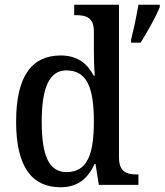

<svg xmlns="http://www.w3.org/2000/svg" viewBox="-20 -780 694 810"><path d="M236 10C309 10 351 -28 379 -88H383L397 0H564V-44H556C514 -44 482 -56 482 -115V-760H293V-716H301C341 -716 376 -707 376 -649V-570C376 -536 377 -493 380 -461H375C349 -511 307 -546 236 -546C115 -546 48 -460 48 -267C48 -75 115 10 236 10ZM533 -613V-600H573C600 -642 637 -708 654 -750V-760H564C556 -713 544 -656 533 -613ZM261 -54C186 -54 156 -124 156 -266C156 -406 186 -483 260 -483C349 -483 376 -406 376 -267C376 -128 348 -54 261 -54Z"/></svg>

Font: Noto Serif Myanmar SemiCondensed Medium
Style: Regular
Weight: 500
Width: 4
Designer: Ben Mitchell and the Monotype Design Team
Foundry: Monotype Imaging Inc.
Version: Version 2.106